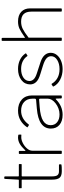

<svg xmlns="http://www.w3.org/2000/svg" viewBox="768 -1550 792 2369"><g transform="rotate(-90 1164.5 -366.0)"><path d="M179 -495Q172 -495 172 -488V-124Q172 -72 187 -53.5Q202 -35 234 -35H313Q321 -35 321 -28V-11Q321 -6 315 -4Q298 0 237 0Q178 0 155 -27Q132 -54 132 -119V-488Q132 -495 125 -495H32Q26 -495 26 -501V-524Q26 -530 32 -530H126Q132 -530 132 -537L141 -700Q141 -710 149 -710H163Q172 -710 172 -699V-537Q172 -530 179 -530H318Q324 -530 324 -524V-501Q324 -495 318 -495Z M449 -9V-521Q449 -530 457 -530H478Q486 -530 486 -522V-454Q486 -449 488 -448Q490 -447 494 -451Q539 -499 575.5 -519.5Q612 -540 653 -540Q688 -540 688 -530V-504Q688 -499 683 -499Q680 -499 673.5 -499.5Q667 -500 653 -500Q621 -500 582 -480Q543 -460 516 -428.5Q489 -397 489 -365V-9Q489 0 480 0H458Q449 0 449 -9Z M932 10Q853 10 807.5 -29Q762 -68 762 -135Q762 -287 1009 -308L1114 -317Q1131 -319 1131 -332V-363Q1131 -427 1090.5 -464.5Q1050 -502 982 -502Q883 -502 814 -410Q812 -407 809.5 -405.5Q807 -404 804 -406L780 -421Q775 -424 780 -431Q814 -481 865 -510.5Q916 -540 984 -540Q1069 -540 1120 -493.5Q1171 -447 1171 -367V-10Q1171 0 1161 0H1143Q1134 0 1134 -9L1132 -70Q1131 -75 1128.5 -75.5Q1126 -76 1122 -72Q1040 10 932 10ZM1117 -280 1028 -273Q912 -264 858 -230.5Q804 -197 804 -138Q804 -87 840.5 -57.5Q877 -28 938 -28Q974 -28 1009.5 -41Q1045 -54 1074 -77Q1102 -99 1116.5 -123.5Q1131 -148 1131 -171V-266Q1131 -282 1117 -280Z M1497 -502Q1432 -502 1390.5 -473.5Q1349 -445 1349 -398Q1349 -370 1370.5 -347Q1392 -324 1446 -307L1581 -263Q1639 -244 1668 -212Q1697 -180 1697 -137Q1697 -95 1670.5 -61.5Q1644 -28 1598 -9Q1552 10 1495 10Q1423 10 1365 -20.5Q1307 -51 1282 -101Q1279 -107 1284 -111L1306 -125Q1312 -129 1315 -124Q1342 -78 1387.5 -53Q1433 -28 1495 -28Q1563 -28 1609 -57Q1655 -86 1655 -132Q1655 -166 1627 -190Q1599 -214 1537 -233L1434 -265Q1364 -286 1335.5 -317.5Q1307 -349 1307 -390Q1307 -457 1361 -498.5Q1415 -540 1498 -540Q1560 -540 1610 -516Q1660 -492 1689 -448Q1693 -443 1688 -440L1665 -425Q1659 -421 1656 -426Q1632 -462 1591.5 -482Q1551 -502 1497 -502Z M1844 -9V-733Q1844 -742 1852 -742H1873Q1881 -742 1881 -734V-460Q1881 -455 1883 -454Q1885 -453 1889 -457Q1954 -503 1993 -521.5Q2032 -540 2083 -540Q2161 -540 2203 -500Q2245 -460 2245 -393V-10Q2245 0 2236 0H2214Q2205 0 2205 -9V-377Q2205 -502 2082 -502Q2032 -502 1991.5 -481.5Q1951 -461 1884 -410V-9Q1884 0 1875 0H1853Q1844 0 1844 -9Z"/></g></svg>

Font: Libre Franklin Thin
Style: Regular
Weight: 250
Designer: Pablo Impallari, Rodrigo Fuenzalida
Foundry: Impallari Type
Version: Version 1.002; ttfautohint (v1.5)